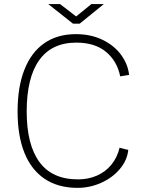

<svg xmlns="http://www.w3.org/2000/svg" viewBox="-20 -898 699 928"><path d="M604 -536 561 -529Q546 -603 492.2 -647.5Q438.5 -692 349 -692Q230 -692 169.5 -607.2Q109 -522.5 109 -359Q109 -199 170.5 -115Q232 -31 357 -31Q406.5 -31 448 -49Q489.5 -67 518 -101.5Q546.5 -136 558 -184L600 -173Q594.5 -122.5 558.8 -80.5Q523 -38.5 468.5 -14.2Q414 10 355 10Q261.5 10 196.5 -33.2Q131.5 -76.5 98.2 -159Q65 -241.5 65 -359Q65 -477 97.8 -560.8Q130.5 -644.5 193.5 -688.8Q256.5 -733 347 -733Q418.5 -733 474.8 -706Q531 -679 564.5 -634Q598 -589 604 -536ZM482 -878.5 365 -783.5H333L213 -878.5H270L348 -818.5L422 -878.5Z"/></svg>

Font: Public Sans VF
Style: Regular
Weight: 400
Designer: Pablo Impallari, Rodrigo Fuenzalida (Modified by Dan O. Williams and USWDS)
Version: Version 1.003